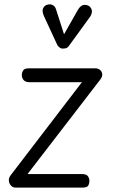

<svg xmlns="http://www.w3.org/2000/svg" viewBox="-20 -851 518 871"><path d="M50.5 0Q38.5 0 30 -9Q21.5 -18 20.2 -30.8Q19 -43.5 28 -55.5L351.5 -478H115.5Q95.5 -478 87.2 -487.8Q79 -497.5 79 -509.5Q79 -522 85 -531.5Q91 -541 110.5 -541H412Q425 -541 433.8 -533.8Q442.5 -526.5 443.8 -514.8Q445 -503 434.5 -489.5L105 -61.5H351Q370.5 -61.5 378 -52.5Q385.5 -43.5 385.5 -31.5Q385.5 -17.5 380 -8.8Q374.5 0 355 0ZM262.5 -630.5Q258 -630.5 250.8 -635.2Q243.5 -640 239.5 -648L180 -776.5Q169.5 -799.5 175.2 -812.5Q181 -825.5 192.5 -829Q207.5 -834 219 -828Q230.5 -822 234.5 -807.5L270.5 -695.5L333.5 -806.5Q346.5 -828 361.5 -828.8Q376.5 -829.5 386 -822Q397.5 -811.5 397 -798.8Q396.5 -786 388 -774L295 -646Q286.5 -633.5 278.2 -632Q270 -630.5 262.5 -630.5Z"/></svg>

Font: Edu SA Hand Cursive
Style: Regular
Weight: 400
Designer: Tina and Corey Anderson, Eben Sorkin, Mirko Velimirovic
Foundry: Google for Education
Version: Version 2.000